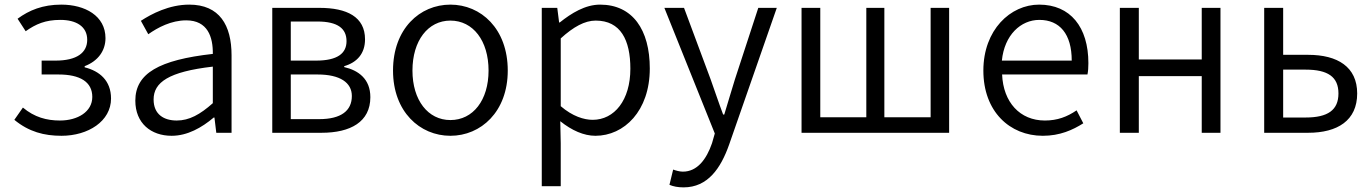

<svg xmlns="http://www.w3.org/2000/svg" viewBox="-20 -574 5933 830"><path d="M246 13C361 13 460 -50 460 -148C460 -226 410 -267 346 -283V-288C404 -310 436 -355 436 -409C436 -506 347 -554 245 -554C165 -554 106 -530 56 -493L91 -439C135 -470 176 -488 241 -488C309 -488 357 -460 357 -402C357 -346 312 -312 220 -312H160V-252H233C326 -252 379 -220 379 -155C379 -91 316 -53 239 -53C182 -53 129 -67 79 -109L42 -56C105 -4 171 13 246 13Z M722 13C790 13 852 -22 904 -66H907L915 0H981V-335C981 -465 929 -554 798 -554C711 -554 635 -514 589 -484L621 -426C662 -455 720 -486 785 -486C878 -486 901 -414 900 -341C668 -315 565 -257 565 -139C565 -41 633 13 722 13ZM744 -53C689 -53 644 -79 644 -144C644 -218 709 -264 900 -286V-128C845 -79 798 -53 744 -53Z M1157 0H1370C1495 0 1581 -47 1581 -154C1581 -233 1529 -270 1468 -284V-288C1523 -304 1558 -342 1558 -404C1558 -501 1480 -540 1361 -540H1157ZM1237 -312V-481H1352C1441 -481 1478 -450 1478 -396C1478 -344 1440 -312 1346 -312ZM1237 -59V-252H1353C1450 -252 1501 -217 1501 -159C1501 -95 1454 -59 1360 -59Z M1927 13C2059 13 2175 -91 2175 -269C2175 -450 2059 -554 1927 -554C1795 -554 1679 -450 1679 -269C1679 -91 1795 13 1927 13ZM1927 -55C1830 -55 1763 -141 1763 -269C1763 -398 1830 -485 1927 -485C2025 -485 2092 -398 2092 -269C2092 -141 2025 -55 1927 -55Z M2322 231H2404V45L2402 -50C2452 -10 2504 13 2554 13C2678 13 2789 -94 2789 -278C2789 -445 2715 -554 2574 -554C2510 -554 2450 -517 2400 -477H2397L2389 -540H2322ZM2542 -56C2505 -56 2455 -71 2404 -115V-408C2459 -458 2508 -485 2555 -485C2663 -485 2705 -401 2705 -277C2705 -141 2636 -56 2542 -56Z M2935 236C3040 236 3096 153 3132 51L3338 -540H3258L3157 -231C3142 -183 3126 -128 3111 -79H3106C3087 -129 3069 -184 3052 -231L2937 -540H2852L3070 3L3058 45C3034 115 2994 168 2932 168C2917 168 2901 163 2890 159L2874 225C2890 232 2911 236 2935 236Z M3445 0H4083V-540H4003V-67H3803V-540H3725V-67H3526V-540H3445Z M4488 13C4562 13 4617 -12 4663 -41L4634 -97C4593 -69 4551 -53 4497 -53C4389 -53 4317 -132 4312 -252H4681C4684 -266 4685 -283 4685 -301C4685 -457 4607 -554 4472 -554C4348 -554 4231 -445 4231 -269C4231 -92 4345 13 4488 13ZM4311 -312C4322 -423 4393 -488 4473 -488C4561 -488 4613 -427 4613 -312Z M4821 0H4903V-245H5175V0H5256V-540H5175V-317H4903V-540H4821Z M5445 0H5635C5762 0 5847 -53 5847 -170C5847 -285 5762 -337 5635 -337H5527V-540H5445ZM5527 -66V-273H5624C5720 -273 5766 -242 5766 -170C5766 -98 5720 -66 5624 -66Z"/></svg>

Font: Noto Sans CJK HK DemiLight
Style: Regular
Weight: 350
Designer: Ryoko NISHIZUKA 西塚涼子 (kana, bopomofo & ideographs); Paul D. Hunt (Latin, Greek & Cyrillic); Sandoll Communications 산돌커뮤니
Foundry: Adobe
Version: Version 2.004;hotconv 1.0.118;makeotfexe 2.5.65603